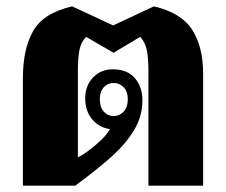

<svg xmlns="http://www.w3.org/2000/svg" viewBox="-20 -584 712 604"><path d="M52 -338Q52 -429 84 -486Q116 -543 207 -564L336 -504L464 -564Q550 -544 584.5 -490.5Q619 -437 619 -352V0H447V-357Q447 -400 442 -425.5Q437 -451 421 -468L337 -418L251 -468Q235 -452 230 -427Q225 -402 225 -357V-89Q248 -100 281.5 -128.5Q315 -157 326 -178Q293 -182 270.5 -208Q248 -234 248 -275Q248 -314 272.5 -340Q297 -366 335 -366Q380 -366 404 -338.5Q428 -311 428 -269Q428 -218 402 -175Q376 -132 333.5 -93.5Q291 -55 217 0H52ZM382 -272Q382 -296 369 -309.5Q356 -323 338 -323Q319 -323 306.5 -309.5Q294 -296 294 -272Q294 -247 306.5 -233Q319 -219 338 -219Q356 -219 369 -233Q382 -247 382 -272Z"/></svg>

Font: Trirong ExtraBold
Style: Regular
Weight: 800
Designer: Katatrad Team
Foundry: CadsonDemak
Version: Version 1.001